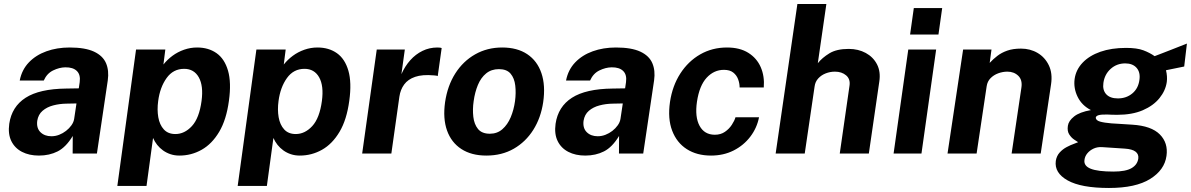

<svg xmlns="http://www.w3.org/2000/svg" viewBox="-20 -763 5918 954"><path d="M173.5 10Q125 10 89.2 -8.5Q53.5 -27 36.2 -62.2Q19 -97.5 26 -148Q38.5 -233 107.2 -277.2Q176 -321.5 309.5 -323L371.5 -324L376 -355Q381 -391.5 362 -410.2Q343 -429 304.5 -428.5Q274.5 -428 243.8 -413Q213 -398 197.5 -363H78Q88.5 -416.5 123.5 -453Q158.5 -489.5 210.8 -508.2Q263 -527 326 -527Q403 -527 447 -506.5Q491 -486 506.8 -449.2Q522.5 -412.5 515.5 -363.5L461.5 0H341L341.5 -87.5Q307.5 -31.5 266.5 -10.8Q225.5 10 173.5 10ZM235.5 -86Q255 -86 273.8 -93.2Q292.5 -100.5 308.2 -112.8Q324 -125 335 -140.5Q346 -156 348.5 -172.5L360 -249L310 -248Q275.5 -247.5 244.2 -239.2Q213 -231 191.5 -212.5Q170 -194 165 -162.5Q160.5 -126.5 181 -106.2Q201.5 -86 235.5 -86Z M563 161 656 -517H801.5L792 -442.5Q811 -466.5 837 -485.8Q863 -505 894.5 -516Q926 -527 959.5 -527Q1016 -527 1056 -498.8Q1096 -470.5 1113 -411.8Q1130 -353 1117.5 -262.5Q1105 -168.5 1069.2 -108.2Q1033.5 -48 982.2 -19Q931 10 871.5 10Q847.5 10 827.2 3.2Q807 -3.5 790.2 -15.5Q773.5 -27.5 761 -43.2Q748.5 -59 740.5 -77.5L708 161ZM851.5 -97Q897 -97 933.5 -136.5Q970 -176 981.5 -261.5Q991.5 -336.5 967.8 -378.8Q944 -421 895 -421Q840.5 -421 807.8 -375.2Q775 -329.5 766 -261.5Q760 -218 766.5 -180.5Q773 -143 794 -120Q815 -97 851.5 -97Z M1161 161 1254 -517H1399.5L1390 -442.5Q1409 -466.5 1435 -485.8Q1461 -505 1492.5 -516Q1524 -527 1557.5 -527Q1614 -527 1654 -498.8Q1694 -470.5 1711 -411.8Q1728 -353 1715.5 -262.5Q1703 -168.5 1667.2 -108.2Q1631.5 -48 1580.2 -19Q1529 10 1469.5 10Q1445.5 10 1425.2 3.2Q1405 -3.5 1388.2 -15.5Q1371.5 -27.5 1359 -43.2Q1346.5 -59 1338.5 -77.5L1306 161ZM1449.5 -97Q1495 -97 1531.5 -136.5Q1568 -176 1579.5 -261.5Q1589.5 -336.5 1565.8 -378.8Q1542 -421 1493 -421Q1438.5 -421 1405.8 -375.2Q1373 -329.5 1364 -261.5Q1358 -218 1364.5 -180.5Q1371 -143 1392 -120Q1413 -97 1449.5 -97Z M1779.5 0 1852 -517H1991.5L1974.5 -394.5Q1992 -434 2018.5 -463.8Q2045 -493.5 2079.2 -510.2Q2113.5 -527 2153.5 -527Q2160.5 -527 2166.2 -526.2Q2172 -525.5 2174.5 -524L2155 -385Q2151 -387 2145.2 -387.5Q2139.5 -388 2135 -388.5Q2078.5 -393.5 2042.8 -381.2Q2007 -369 1988.2 -343.2Q1969.5 -317.5 1964.5 -283L1924.5 0Z M2396.5 10Q2322.5 10 2272.5 -22.5Q2222.5 -55 2201.2 -114.5Q2180 -174 2191.5 -255.5Q2203.5 -337 2242.2 -398Q2281 -459 2341 -493Q2401 -527 2475 -527Q2550 -527 2599.8 -493.8Q2649.5 -460.5 2670.2 -399.5Q2691 -338.5 2679 -255.5Q2667.5 -177.5 2629.8 -117.8Q2592 -58 2532.8 -24Q2473.5 10 2396.5 10ZM2414 -98.5Q2450.5 -98.5 2476.2 -121Q2502 -143.5 2517.5 -180.2Q2533 -217 2539 -260.5Q2544.5 -301.5 2540.2 -338Q2536 -374.5 2517 -397Q2498 -419.5 2459 -419.5Q2421.5 -419.5 2395.5 -398.2Q2369.5 -377 2354.5 -340.8Q2339.5 -304.5 2333.5 -260.5Q2327.5 -220 2331.8 -182.8Q2336 -145.5 2355.2 -122Q2374.5 -98.5 2414 -98.5Z M2888 10Q2839.5 10 2803.8 -8.5Q2768 -27 2750.8 -62.2Q2733.5 -97.5 2740.5 -148Q2753 -233 2821.8 -277.2Q2890.5 -321.5 3024 -323L3086 -324L3090.5 -355Q3095.5 -391.5 3076.5 -410.2Q3057.5 -429 3019 -428.5Q2989 -428 2958.2 -413Q2927.5 -398 2912 -363H2792.5Q2803 -416.5 2838 -453Q2873 -489.5 2925.2 -508.2Q2977.5 -527 3040.5 -527Q3117.5 -527 3161.5 -506.5Q3205.5 -486 3221.2 -449.2Q3237 -412.5 3230 -363.5L3176 0H3055.5L3056 -87.5Q3022 -31.5 2981 -10.8Q2940 10 2888 10ZM2950 -86Q2969.5 -86 2988.2 -93.2Q3007 -100.5 3022.8 -112.8Q3038.5 -125 3049.5 -140.5Q3060.5 -156 3063 -172.5L3074.5 -249L3024.5 -248Q2990 -247.5 2958.8 -239.2Q2927.5 -231 2906 -212.5Q2884.5 -194 2879.5 -162.5Q2875 -126.5 2895.5 -106.2Q2916 -86 2950 -86Z M3513 10Q3442.5 10 3392.5 -22Q3342.5 -54 3319.8 -113.8Q3297 -173.5 3309 -256.5Q3321 -336.5 3360.2 -397.5Q3399.5 -458.5 3459.2 -492.8Q3519 -527 3592 -527Q3656 -527 3698.2 -500.5Q3740.5 -474 3760 -429Q3779.5 -384 3775 -328.5H3655Q3655 -349 3647.5 -369.2Q3640 -389.5 3623 -402.8Q3606 -416 3577 -416Q3527.5 -416 3491.2 -376.8Q3455 -337.5 3443 -257.5Q3432 -182 3456 -137.8Q3480 -93.5 3532 -93.5Q3561 -93.5 3582 -108Q3603 -122.5 3616.2 -142.8Q3629.5 -163 3634.5 -180.5H3751.5Q3741 -127 3708 -83.8Q3675 -40.5 3625 -15.2Q3575 10 3513 10Z M3834 0 3942 -743H4086L4043.5 -449Q4065 -476 4101 -498Q4137 -520 4197 -520Q4244.5 -520 4281.8 -499.8Q4319 -479.5 4337.8 -443Q4356.5 -406.5 4349 -357.5L4297 0H4152.5L4201 -337Q4206 -370 4184.2 -388.5Q4162.5 -407 4128.5 -407Q4105 -407 4083 -398.5Q4061 -390 4045.8 -373.5Q4030.5 -357 4027.5 -333L3978.5 0Z M4420 0 4493 -517H4631.5L4558.5 0ZM4502 -591.5 4520.5 -723H4661.5L4643 -591.5Z M4688 0 4765.5 -517H4906.5L4897.5 -450.5Q4915 -469.5 4935.8 -485.5Q4956.5 -501.5 4985 -511.5Q5013.5 -521.5 5053 -521.5Q5099 -521.5 5135.8 -499.8Q5172.5 -478 5191.5 -438.2Q5210.5 -398.5 5202.5 -344.5L5151 0H5006.5L5055 -327Q5061 -365.5 5039.8 -386.2Q5018.5 -407 4985.5 -407Q4962.5 -407 4940 -398.8Q4917.5 -390.5 4901.8 -374.5Q4886 -358.5 4882.5 -334.5L4832.5 0Z M5490 171Q5352 171 5285 133.5Q5218 96 5226 36.5Q5230 11.5 5245.2 -5.2Q5260.5 -22 5280 -32.2Q5299.5 -42.5 5315.8 -48.2Q5332 -54 5337 -56.5Q5331 -60.5 5317.2 -69.5Q5303.5 -78.5 5292.8 -95Q5282 -111.5 5286 -138Q5289.5 -162.5 5316.8 -184.2Q5344 -206 5400.5 -216Q5355.5 -239 5334.5 -281.8Q5313.5 -324.5 5319.5 -370.5Q5326 -416.5 5359.2 -451.5Q5392.5 -486.5 5447.5 -505.8Q5502.5 -525 5575 -525Q5629.5 -525 5661.2 -513Q5693 -501 5717 -484Q5730.5 -489 5750.5 -496.8Q5770.5 -504.5 5793.5 -513.5Q5816.5 -522.5 5838.5 -531.2Q5860.5 -540 5877.5 -546.5L5864 -432.5L5773.5 -414Q5781 -383.5 5777.5 -356Q5771.5 -313 5741.2 -275.5Q5711 -238 5658.2 -215.2Q5605.5 -192.5 5531 -192.5Q5519.5 -192.5 5503.8 -193Q5488 -193.5 5481 -194Q5451 -194.5 5438 -190.5Q5425 -186.5 5424.5 -177.5Q5426 -164.5 5446 -158.8Q5466 -153 5502.5 -150Q5520.5 -148.5 5548 -147.2Q5575.5 -146 5606 -143.5Q5701 -137.5 5743 -95Q5785 -52.5 5776 11.5Q5766.5 81.5 5694.8 126.2Q5623 171 5490 171ZM5512.5 89.5Q5573.5 89.5 5602.8 72.2Q5632 55 5636 24Q5638.5 3 5622.2 -9.5Q5606 -22 5569.5 -24.5L5456 -32Q5433 -33.5 5414 -24.8Q5395 -16 5382.8 -1.2Q5370.5 13.5 5368.5 31.5Q5364 61 5399 75.2Q5434 89.5 5512.5 89.5ZM5534.5 -274Q5576.5 -274 5606.2 -298.8Q5636 -323.5 5641.5 -366Q5647 -403.5 5627.5 -425.8Q5608 -448 5571 -448Q5529 -448 5498.8 -421Q5468.5 -394 5462.5 -351Q5457.5 -315.5 5476.5 -294.8Q5495.5 -274 5534.5 -274Z"/></svg>

Font: Public Sans Thin
Style: Bold Italic
Weight: 700
Italic angle: -8°
Version: Version 2.001